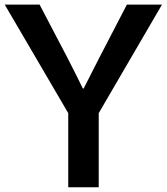

<svg xmlns="http://www.w3.org/2000/svg" viewBox="-22 -792 705 812"><path d="M-2 -772.5H145.5L264.6 -544.9Q309.6 -457 328.1 -418H332Q353.5 -459 396.5 -544.9L514.6 -772.5H663.1L395.5 -313.5V0H266.6V-313.5Z"/></svg>

Font: Gothic A1
Style: Bold
Weight: 700
Version: Version 2.50